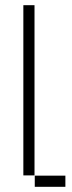

<svg xmlns="http://www.w3.org/2000/svg" viewBox="-20 -720 277 740"><path d="M70 -44H113V-700H70ZM114 0H232V-43H114Z"/></svg>

Font: Anthony
Style: Regular
Weight: 400
Designer: Sun Young Oh
Foundry: Velvetyne Type Foundry
Version: Version 1.000;hotconv 1.0.109;makeotfexe 2.5.65596